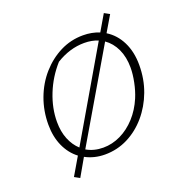

<svg xmlns="http://www.w3.org/2000/svg" viewBox="-143 -853 1006 1061"><g transform="rotate(-20 360.0 -323.0)"><path d="M323 8Q260 8 208 -20L149 83L118 66L179 -38Q134 -72 109 -127.5Q84 -183 84 -254Q84 -335 111 -407.5Q138 -480 186.5 -535Q235 -590 297.5 -621.5Q360 -653 432 -653Q484 -653 528 -635L583 -729L614 -712L559 -619Q611 -587 640 -528.5Q669 -470 669 -393Q669 -310 642 -238Q615 -166 567.5 -110.5Q520 -55 457.5 -23.5Q395 8 323 8ZM134 -252Q134 -195 152 -150.5Q170 -106 202 -77L505 -596Q469 -611 424 -611Q339 -611 258 -561Q199 -495 166.5 -413.5Q134 -332 134 -252ZM327 -31Q380 -31 429.5 -55Q479 -79 519 -123Q559 -167 584 -226Q600 -264 609.5 -310.5Q619 -357 619 -395Q619 -458 597 -505Q575 -552 536 -579L229 -56Q272 -31 327 -31Z"/></g></svg>

Font: Piazzolla SC ExtraLight
Style: Italic
Weight: 200
Italic angle: -11.3°
Designer: Juan Pablo del Peral
Foundry: Huerta Tipografica
Version: Version 1.330